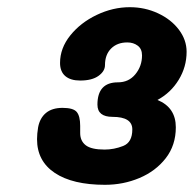

<svg xmlns="http://www.w3.org/2000/svg" viewBox="-20 -878 539 534"><path d="M469 -524Q469 -474 441 -438Q413 -402 368 -383Q323 -364 272 -364Q182 -364 132.5 -397Q83 -430 83 -491Q83 -506 86 -524Q91 -550 108 -564Q125 -578 154 -578Q184 -578 193.5 -566.5Q203 -555 203 -528V-508Q203 -486 218.5 -474Q234 -462 271 -462Q297 -462 322.5 -472Q348 -482 348 -518Q348 -553 293 -553Q251 -553 251 -587Q251 -649 308 -649Q338 -649 356.5 -671.5Q375 -694 375 -724Q375 -742 363 -751Q351 -760 334 -760Q306 -760 289 -743Q272 -726 272 -697Q272 -680 254 -667Q236 -654 203 -654Q176 -654 161.5 -666.5Q147 -679 147 -703Q147 -744 175.5 -779.5Q204 -815 249 -836.5Q294 -858 341 -858Q383 -858 419.5 -841Q456 -824 477.5 -795.5Q499 -767 499 -734Q499 -692 477 -656Q455 -620 418 -600Q469 -579 469 -524Z"/></svg>

Font: Mali
Style: Bold Italic
Weight: 700
Italic angle: -10°
Version: Version 1.000; ttfautohint (v1.6)